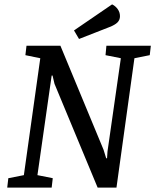

<svg xmlns="http://www.w3.org/2000/svg" viewBox="-20 -857 709 877"><path d="M13 0 18 -43 89 -57 164 -591 96 -605 101 -648H256L453 -173L465 -134H469L471 -165L532 -591L462 -605L466 -648H669L664 -605L594 -591L512 0H426L229 -474L220 -512H216L151 -57L221 -43L216 0ZM341 -679 318 -718 492 -837Q507 -830 517.5 -815.5Q528 -801 528 -783Q528 -766 516.5 -754.5Q505 -743 479 -733Z"/></svg>

Font: Faustina Light Medium
Style: Italic
Weight: 500
Italic angle: -8°
Version: Version 1.200